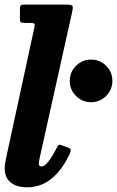

<svg xmlns="http://www.w3.org/2000/svg" viewBox="-20 -800 510 838"><path d="M295 -748 154 -114.5Q152.5 -109 151 -99.8Q149.5 -90.5 149.5 -86.5Q149.5 -73.5 160.5 -73.5Q175 -73.5 191.8 -95.5Q208.5 -117.5 227 -153.5Q232 -164 235.5 -167Q239 -170 249.5 -166L277.5 -155.5Q287.5 -152 288.5 -146.5Q289.5 -141 285 -130.5Q252.5 -59.5 205.8 -21Q159 17.5 98.5 17.5Q52.5 17.5 26.5 -3.8Q0.5 -25 0.5 -65.5Q0.5 -75.5 2.8 -89.8Q5 -104 7.5 -114.5L129 -675Q132.5 -690 130.5 -695Q128.5 -700 112.5 -700H88Q75 -700 71 -703.2Q67 -706.5 67 -720V-761Q67 -773.5 71 -776.8Q75 -780 86.5 -780H267.5Q293 -780 296.2 -774.2Q299.5 -768.5 295 -748ZM284.5 -447Q284.5 -485.5 311.8 -512.8Q339 -540 377.5 -540Q416 -540 443.2 -512.8Q470.5 -485.5 470.5 -447Q470.5 -408.5 443.2 -381.2Q416 -354 377.5 -354Q339 -354 311.8 -381.2Q284.5 -408.5 284.5 -447Z"/></svg>

Font: Besley* Narrow
Style: Bold Italic
Weight: 700
Width: 4
Italic angle: -13°
Designer: Owen Earl
Foundry: indestructible type*
Version: Version 3.000; ttfautohint (v1.8.3)